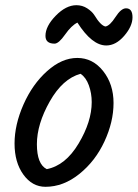

<svg xmlns="http://www.w3.org/2000/svg" viewBox="-20 -734 530 739"><path d="M155 -596Q155 -633 194.5 -673.5Q234 -714 274 -714Q297 -714 315.5 -702Q334 -690 343 -676Q368 -635 386 -632Q403 -635 424.5 -668.5Q446 -702 465 -702Q490 -702 490 -667.5Q490 -633 458 -596Q426 -559 389 -559Q334 -559 278 -647Q255 -636 230.5 -601Q206 -566 190 -566Q155 -566 155 -596ZM333 -341Q333 -375 322 -405.5Q311 -436 290 -450Q221 -431 171.5 -343.5Q122 -256 122 -179Q122 -102 160 -83Q232 -97 282.5 -181.5Q333 -266 333 -341ZM155 -15Q104 -15 70 -62Q36 -109 36 -181.5Q36 -254 70.5 -332Q105 -410 161.5 -460.5Q218 -511 277.5 -511Q337 -511 377 -460.5Q417 -410 417 -337.5Q417 -265 382 -189.5Q347 -114 285.5 -64.5Q224 -15 155 -15Z"/></svg>

Font: Kalam
Style: Regular
Weight: 400
Designer: Lipi Raval (Devanagari and Latin), Jonny Pinhorn (Latin)
Foundry: Indian Type Foundry
Version: Version 2.001;PS 1.0;hotconv 1.0.79;makeotf.lib2.5.61930; tt